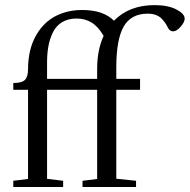

<svg xmlns="http://www.w3.org/2000/svg" viewBox="-20 -749 760 769"><path d="M33.2 0V-24.9L92.3 -32.2V-389.2H33.2V-416.5Q67.4 -416.5 79.8 -429Q92.3 -441.4 92.3 -472.2Q92.3 -511.2 100.6 -546.1Q108.9 -581.1 126.5 -610.8Q144 -640.6 169.4 -662.4Q194.8 -684.1 230.5 -696.5Q266.1 -709 309.1 -709Q393.6 -709 436.5 -666Q497.6 -728.5 599.1 -728.5Q652.8 -728.5 686.3 -711.2Q719.7 -693.8 719.7 -674.3Q719.7 -660.6 703.6 -642.1Q687.5 -623.5 673.8 -623.5Q659.7 -623.5 652.8 -637.7Q647.5 -648.4 642.3 -656.2Q637.2 -664.1 627.9 -673.8Q618.7 -683.6 604.2 -689Q589.8 -694.3 571.8 -694.3Q504.9 -694.3 475.3 -642.6Q445.8 -590.8 445.8 -479V-433.1H541V-389.2H445.8V-33.2L524.9 -24.9V0H310.5V-24.9L369.1 -32.2V-389.2H168.5V-32.7L232.9 -24.9V0ZM168.5 -498.5V-433.1H369.1V-473.6Q369.1 -548.3 395 -605.5Q373.5 -642.1 347.4 -658.4Q321.3 -674.8 286.6 -674.8Q252.9 -674.8 228.8 -660.2Q204.6 -645.5 191.9 -619.4Q179.2 -593.3 173.8 -563.7Q168.5 -534.2 168.5 -498.5Z"/></svg>

Font: Elstob
Style: Regular
Weight: 400
Designer: Peter S. Baker
Version: Version 1.015